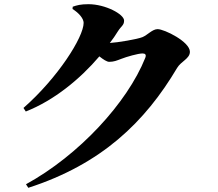

<svg xmlns="http://www.w3.org/2000/svg" viewBox="-20 -827 1040 916"><path d="M104 52 115 69C465 -44 672 -245 825 -503C844 -535 886 -547 886 -580C886 -628 764 -688 732 -688C707 -688 684 -660 660 -650C636 -640 541 -624 504 -622C518 -640 531 -659 542 -677C559 -704 572 -706 572 -729C572 -759 483 -807 402 -807C365 -807 347 -802 327 -795L326 -784C357 -765 379 -738 379 -718C379 -650 256 -456 92 -312L103 -295C238 -348 362 -450 454 -558C473 -543 490 -532 501 -532C523 -532 537 -538 558 -546C583 -556 639 -572 660 -572C673 -572 679 -566 673 -551C587 -336 356 -86 104 52Z"/></svg>

Font: Source Han Serif KR Heavy
Style: Regular
Weight: 900
Designer: Ryoko NISHIZUKA 西塚涼子 (kana & ideographs); Frank Grießhammer (Latin, Greek & Cyrillic); Wenlong ZHANG 张文龙 (bopomofo); San
Foundry: Adobe
Version: Version 2.001;hotconv 1.1.0;makeotfexe 2.6.0